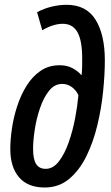

<svg xmlns="http://www.w3.org/2000/svg" viewBox="-20 -790 474 819"><path d="M170.4 9.8Q98.6 9.8 61.3 -33.7Q23.9 -77.1 23.9 -154.8Q23.9 -193.4 30.8 -241Q37.6 -288.6 53 -336.2Q68.4 -383.8 93 -423.6Q117.7 -463.4 152.6 -487.5Q187.5 -511.7 234.4 -511.7Q266.1 -511.7 289.6 -499Q313 -486.3 326.2 -470.2H328.1Q330.1 -487.8 330.3 -506.3Q330.6 -524.9 330.6 -540.5Q330.6 -617.2 310.3 -652.8Q290 -688.5 247.6 -688.5Q207.5 -688.5 160.2 -661.1L138.2 -737.8Q166.5 -753.4 199.7 -761.5Q232.9 -769.5 263.7 -769.5Q348.1 -769.5 387.7 -705.8Q427.2 -642.1 427.2 -532.2Q427.2 -472.7 419.9 -400.4Q412.6 -328.1 395.3 -255.9Q377.9 -183.6 348.4 -123.5Q318.8 -63.5 275.1 -26.9Q231.4 9.8 170.4 9.8ZM174.8 -69.8Q206.5 -69.8 231 -101.3Q255.4 -132.8 272.7 -181.9Q290 -231 300.3 -284.9Q310.5 -338.9 314.5 -383.8Q305.2 -404.8 286.6 -418.5Q268.1 -432.1 245.1 -432.1Q212.9 -432.1 189.5 -403.1Q166 -374 150.9 -329.6Q135.7 -285.2 128.4 -238Q121.1 -190.9 121.1 -154.8Q121.1 -110.4 134.3 -90.1Q147.5 -69.8 174.8 -69.8Z"/></svg>

Font: Open Sans Condensed SemiBold
Style: Italic
Weight: 600
Width: 3
Italic angle: -12°
Designer: Monotype Design Team
Foundry: Monotype Imaging Inc.
Version: Version 3.000; ttfautohint (v1.8.4)